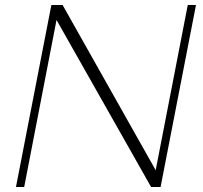

<svg xmlns="http://www.w3.org/2000/svg" viewBox="-20 -750 814 770"><path d="M44 0 186 -730H231L617 -45H600L733 -730H766L624 0H586L197 -687H210L77 0Z"/></svg>

Font: Savate ExtraLight
Style: Italic
Weight: 200
Italic angle: -11°
Designer: Max Esnée
Foundry: Plomb Type
Version: Version 2.000